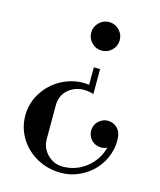

<svg xmlns="http://www.w3.org/2000/svg" viewBox="-115 -643 780 937"><g transform="rotate(15 275.0 -174.0)"><path d="M282.2 211.9Q215.8 211.9 160.6 181.6Q105.5 151.4 73.7 99.4Q42 47.4 42 -14.2Q42 -81.5 80.3 -137.2Q118.7 -192.9 179.4 -220.2Q240.2 -247.6 304.2 -238.8V-327.1H335.9V-201.2H335Q269 -220.7 220.9 -189.9Q172.9 -159.2 172.9 -99.1V70.8Q172.9 115.7 205.1 147.9Q237.3 180.2 282.2 180.2Q349.1 180.2 401.1 138.9Q453.1 97.7 469.2 34.2Q448.7 44.9 424.8 40Q397 34.2 382.1 10.7Q367.2 -12.7 373 -40Q378.9 -67.4 402.6 -82.5Q426.3 -97.7 453.1 -91.8Q474.1 -87.4 488.5 -71.5Q502.9 -55.7 505.9 -34.2Q511.7 12.2 496.1 57.6Q480.5 103 449.7 136.7Q418.9 170.4 374.8 191.2Q330.6 211.9 282.2 211.9ZM319.8 -560.1Q349.6 -560.1 370.8 -538.8Q392.1 -517.6 392.1 -487.8Q392.1 -458 371.1 -437Q350.1 -416 319.8 -416Q290.5 -416 269.3 -437Q248 -458 248 -487.8Q248 -517.6 269.3 -538.8Q290.5 -560.1 319.8 -560.1Z"/></g></svg>

Font: Fin Serif Display
Style: Italic
Weight: 400
Designer: J. Blake Harris
Version: Version 1.006;FEAKit 1.0